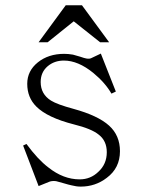

<svg xmlns="http://www.w3.org/2000/svg" viewBox="-20 -688 540 726"><path d="M80.1 -143.6 67.4 -137.7 126 15.6 167 -1Q177.7 -4.9 192.4 -2.9Q201.2 -1 220.7 4.9Q240.2 10.7 250 12.7Q268.6 17.6 285.2 17.6Q340.8 17.6 383.8 -15.6Q433.6 -52.7 433.6 -116.2Q433.6 -175.8 392.6 -212.9Q350.6 -251 257.8 -276.4Q196.3 -293 172.9 -307.6Q133.8 -332 133.8 -377.9Q133.8 -415 160.2 -437.5Q185.5 -459 221.7 -459Q275.4 -459 333 -412.1Q377.9 -375 401.4 -334L418 -341.8L361.3 -485.4L324.2 -467.8Q317.4 -464.8 306.6 -466.8Q299.8 -467.8 283.2 -473.6Q266.6 -478.5 255.9 -481.4Q238.3 -484.4 222.7 -484.4Q163.1 -484.4 123 -452.1Q83 -419.9 83 -371.1Q83 -319.3 117.2 -285.2Q159.2 -243.2 258.8 -217.8Q326.2 -201.2 353.5 -178.7Q383.8 -155.3 383.8 -112.3Q383.8 -67.4 351.6 -38.1Q322.3 -9.8 281.2 -9.8Q219.7 -9.8 163.1 -54.7Q123 -85 80.1 -143.6ZM392.6 -528.3 290 -668H228.5L126 -528.3H160.2L258.8 -607.4L358.4 -528.3Z"/></svg>

Font: BatangChe
Style: Regular
Weight: 400
Monospace: yes
Version: Version 2.21